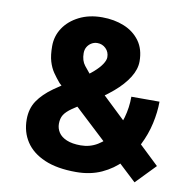

<svg xmlns="http://www.w3.org/2000/svg" viewBox="-81 -794 893 887"><g transform="rotate(10 366.0 -350.5)"><path d="M332 12Q243 12 184 -13.5Q125 -39 95.5 -84Q66 -129 66 -188Q66 -239 91 -276Q116 -313 162.5 -346Q209 -379 273 -418Q309 -440 333.5 -461.5Q358 -483 370.5 -502Q383 -521 383 -535Q383 -560 366.5 -576Q350 -592 327 -592Q312 -592 299.5 -584.5Q287 -577 279.5 -564.5Q272 -552 272 -535Q272 -500 289.5 -478Q307 -456 332 -426L696 -80L607 12L186 -380Q169 -400 154.5 -421Q140 -442 131.5 -470.5Q123 -499 123 -542Q123 -589 148.5 -627.5Q174 -666 220.5 -689.5Q267 -713 328 -713Q385 -713 431.5 -694Q478 -675 505.5 -637Q533 -599 533 -542Q533 -505 509 -466.5Q485 -428 441 -390.5Q397 -353 336 -317Q290 -290 263.5 -271.5Q237 -253 226.5 -236Q216 -219 216 -194Q216 -172 228 -153.5Q240 -135 266 -124Q292 -113 332 -113Q375 -113 410.5 -134.5Q446 -156 471.5 -192.5Q497 -229 510.5 -276.5Q524 -324 524 -375H656Q656 -326 644 -272Q632 -218 606.5 -167.5Q581 -117 542.5 -76.5Q504 -36 451.5 -12Q399 12 332 12Z"/></g></svg>

Font: Inclusive Sans
Style: Regular
Weight: 400
Designer: Olivia King
Foundry: Olivia King
Version: Version 2.004